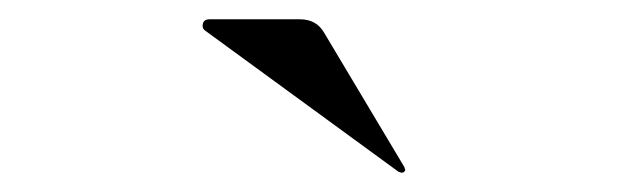

<svg xmlns="http://www.w3.org/2000/svg" viewBox="-20 -980 640 199"><path d="M393 -802 396 -801Q398 -801 399 -802Q400 -803 400 -804L399 -807L316 -946Q308 -960 291 -960H197Q190 -960 190 -953Q190 -950 193 -948Z"/></svg>

Font: Shippori Mincho B1 Medium
Style: Regular
Weight: 500
Designer: FONTDASU
Foundry: FONTDASU / Google Inc. / but / Adobe
Version: Version 3.110; ttfautohint (v1.8.3)